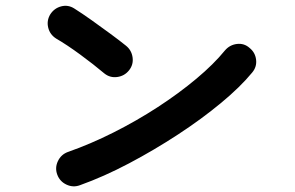

<svg xmlns="http://www.w3.org/2000/svg" viewBox="-20 -692 1040 677"><path d="M262 -39Q238 -30 214.5 -41Q191 -52 182 -76Q173 -100 184 -123.5Q195 -147 219 -156Q299 -184 380.5 -225Q462 -266 536.5 -314.5Q611 -363 672.5 -414.5Q734 -466 773 -514Q790 -534 815.5 -537Q841 -540 860 -523Q880 -507 883 -481.5Q886 -456 869 -436Q828 -386 760 -329.5Q692 -273 608 -218Q524 -163 435 -116Q346 -69 262 -39ZM348 -433Q310 -465 263 -499.5Q216 -534 178 -556Q156 -570 150 -594.5Q144 -619 157 -641Q171 -663 195.5 -669.5Q220 -676 242 -662Q269 -645 303.5 -620.5Q338 -596 370.5 -572Q403 -548 424 -531Q444 -515 447.5 -489.5Q451 -464 435 -444Q419 -424 393.5 -420.5Q368 -417 348 -433Z"/></svg>

Font: Zen Maru Gothic
Style: Bold
Weight: 700
Designer: Yoshimichi Ohira
Foundry: Positype
Version: Version 1.001